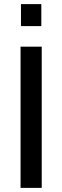

<svg xmlns="http://www.w3.org/2000/svg" viewBox="-20 -914 303 934"><path d="M80 0V-687H183V0ZM82 -787V-894H181V-787Z"/></svg>

Font: TitilliumText
Style: Medium
Weight: 500
Designer: Accademia di Belle Arti di Urbino and others
Foundry: Accademia di Belle Arti di Urbino and others.
Version: Version 60.001